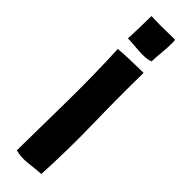

<svg xmlns="http://www.w3.org/2000/svg" viewBox="-247 -632 710 710"><g transform="rotate(45 108.0 -277.0)"><path d="M89 -630Q78 -630 70.5 -630.5Q63 -631 51 -631H44Q44 -602 43 -570.5Q42 -539 41 -511Q56 -511 72 -509.5Q88 -508 104.5 -507Q121 -506 136 -507Q151 -508 163 -513V-514Q163 -528 165 -548Q167 -568 168 -586.5Q169 -605 169 -618Q169 -631 166 -631L91 -630ZM172 -462H171Q142 -461 105 -460.5Q68 -460 42 -457Q48 -329 46.5 -192.5Q45 -56 43 72Q71 80 105.5 76Q140 72 166 70H169Q176 -66 173 -198Q170 -330 172 -462Z"/></g></svg>

Font: Londrina Solid
Style: Regular
Weight: 400
Designer: Marcelo Magalhaes
Foundry: Marcelo Magalhães
Version: Version 1.002